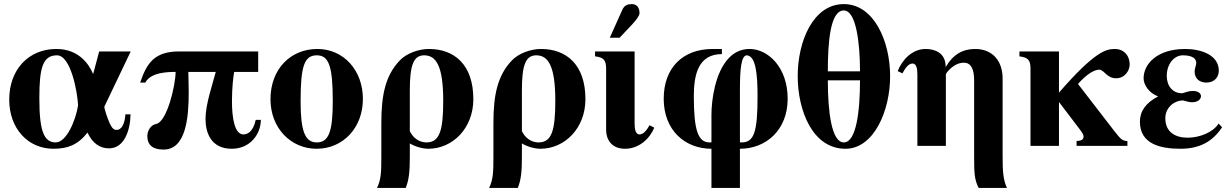

<svg xmlns="http://www.w3.org/2000/svg" viewBox="-20 -712 5999 937"><path d="M592 -154C589 -104 571 -78 550 -78C536 -78 523 -80 498 -156C495 -165 489 -186 489 -191L618 -461H464L435 -352H434C411 -406 359 -473 255 -473C120 -473 25 -373 25 -226C25 -84 117 14 241 14C310 14 360 -5 407 -65C431 -14 466 12 512 12C587 12 616 -77 617 -154ZM361 -198C350 -126 305 -17 252 -17C194 -17 172 -73 172 -233C172 -382 189 -442 258 -442C326 -442 358 -262 361 -198Z M1240 -361V-461H855C736 -461 697 -407 664 -309H689C716 -359 797 -361 837 -361C837 -297 795 -117 742 -107C714 -102 699 -72 699 -48C699 -4 726 18 778 18C888 18 901 -139 901 -262C901 -306 899 -340 899 -361H1033C1017 -299 983 -204 983 -131C983 -64 1010 14 1111 14C1203 14 1253 -60 1253 -127H1228C1215 -66 1185 -56 1168 -56C1124 -56 1112 -139 1112 -219C1112 -283 1119 -345 1123 -361Z M1529 -473C1397 -473 1300 -374 1300 -228C1300 -86 1400 14 1525 14C1654 14 1751 -88 1751 -229C1751 -371 1655 -473 1529 -473ZM1526 -442C1585 -442 1604 -389 1604 -218C1604 -69 1584 -17 1526 -17C1468 -17 1447 -73 1447 -218C1447 -389 1465 -442 1526 -442Z M2070 14C2189 14 2290 -86 2290 -228C2290 -398 2196 -473 2073 -473C2022 -473 1963 -451 1931 -417C1861 -344 1841 -248 1841 -113V55C1841 131 1839 166 1820 205H1960C1976 166 1980 124 1980 54V-12C2008 5 2045 14 2071 14ZM1980 -271C1980 -394 1998 -442 2050 -442C2109 -442 2143 -389 2143 -220C2143 -71 2124 -17 2061 -17C2047 -17 2005 -21 1980 -72Z M2617 14C2736 14 2837 -86 2837 -228C2837 -398 2743 -473 2620 -473C2569 -473 2510 -451 2478 -417C2408 -344 2388 -248 2388 -113V55C2388 131 2386 166 2367 205H2507C2523 166 2527 124 2527 54V-12C2555 5 2592 14 2618 14ZM2527 -271C2527 -394 2545 -442 2597 -442C2656 -442 2690 -389 2690 -220C2690 -71 2671 -17 2608 -17C2594 -17 2552 -21 2527 -72Z M2956 -528H3004L3067 -595C3086 -616 3101 -635 3101 -648C3101 -674 3088 -692 3064 -692C3044 -692 3027 -687 3017 -664ZM3150 -101C3137 -78 3121 -56 3101 -56C3079 -56 3077 -88 3077 -112V-461H2884V-437C2924 -432 2938 -421 2938 -376V-77C2938 -31 2965 14 3030 14C3100 14 3152 -37 3173 -89Z M3591 205V14C3718 14 3824 -77 3824 -230C3824 -384 3728 -473 3638 -473C3596 -473 3563 -456 3537 -429C3469 -358 3452 -221 3452 -152V-17H3443C3387 -17 3366 -75 3366 -243C3366 -350 3389 -448 3503 -448V-473H3458C3310 -473 3219 -379 3219 -230C3219 -75 3324 14 3452 14V205ZM3591 -274C3591 -374 3597 -440 3624 -442C3669 -440 3677 -348 3677 -243C3677 -67 3660 -17 3599 -17H3591Z M4098 -692C3948 -692 3873 -510 3873 -341C3873 -171 3946 14 4106 14C4245 14 4324 -172 4324 -340C4324 -511 4245 -692 4098 -692ZM4020 -364C4020 -503 4031 -661 4098 -661C4158 -661 4177 -503 4177 -364ZM4177 -320C4177 -170 4159 -17 4098 -17C4038 -17 4020 -168 4020 -320Z M4596 0V-348C4596 -352 4602 -361 4613 -372C4635 -394 4659 -406 4684 -406C4717 -406 4734 -378 4734 -319V53C4734 129 4735 165 4756 205H4894C4876 165 4873 127 4873 52V-328C4873 -418 4821 -473 4739 -473C4678 -473 4631 -446 4596 -386H4595C4595 -456 4540 -473 4497 -473C4431 -473 4382 -419 4361 -365L4384 -354C4397 -378 4413 -402 4433 -402C4455 -402 4457 -370 4457 -346V0Z M5148 -461H4955V-437C4994 -432 5009 -421 5009 -379V0H5148V-213H5149L5247 -84C5261 -66 5268 -54 5268 -47C5268 -35 5264 -25 5234 -24V0H5482V-24C5460 -24 5451 -30 5420 -70L5241 -302C5282 -350 5321 -372 5344 -372C5369 -372 5380 -330 5427 -330C5471 -330 5493 -370 5493 -396C5493 -446 5460 -473 5422 -473C5380 -473 5326 -465 5148 -260Z M5927 -109C5900 -66 5834 -40 5776 -40C5716 -40 5667 -67 5667 -135C5667 -190 5714 -222 5753 -222C5770 -217 5786 -213 5797 -213C5828 -213 5841 -229 5841 -243C5841 -255 5829 -268 5802 -268C5772 -268 5759 -257 5748 -257C5703 -257 5674 -292 5674 -342C5674 -396 5707 -442 5753 -442C5799 -442 5818 -426 5818 -405C5818 -394 5810 -378 5810 -363C5810 -324 5839 -309 5867 -309C5908 -309 5928 -337 5928 -367C5928 -444 5841 -473 5764 -473C5627 -473 5561 -400 5561 -330C5561 -298 5587 -258 5631 -242V-241C5572 -210 5543 -170 5543 -118C5543 -10 5641 14 5741 14C5834 14 5898 -21 5944 -91Z"/></svg>

Font: STIXGeneral
Style: Bold
Weight: 700
Designer: MicroPress Inc., with final additions and corrections provided by Coen Hoffman, Elsevier (retired)
Version: Version 1.1.0